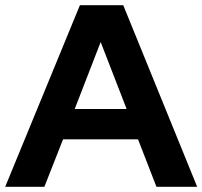

<svg xmlns="http://www.w3.org/2000/svg" viewBox="-24 -720 780 740"><path d="M-4 0 284 -700H451L736 0H579L508 -183H219L147 0ZM264 -300H464L364 -558Z"/></svg>

Font: Red Hat Display
Style: Bold
Weight: 700
Designer: Pentagram, MCKL
Foundry: Pentagram, MCKL
Version: Version 1.023; ttfautohint (v1.8.3)